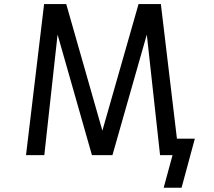

<svg xmlns="http://www.w3.org/2000/svg" viewBox="-20 -752 1040 933"><path d="M477.5 -117.2 653.3 -732.4H761.7L839.8 -78.1H926.8L862.3 160.2H775.4L818.4 2H781.2H757.8L693.4 -584L526.4 2H426.8L259.8 -584L195.3 2H106.4L194.3 -732.4H301.8Z"/></svg>

Font: Gen Shin Gothic Monospace Regular
Style: Regular
Weight: 400
Designer: [Source Han Sans]
Ryoko NISHIZUKA  (kana & ideographs); Paul D. Hunt (Latin, Greek & Cyrillic); Wenlong ZHANG  (bopomofo
Version: Version 1.002.20150607